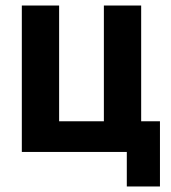

<svg xmlns="http://www.w3.org/2000/svg" viewBox="-20 -550 620 695"><path d="M439 0H59V-530H194V-111H356V-530H491V-111H559V125H439Z"/></svg>

Font: 
Style: 㨦
Weight: 700
Designer: A.Korolkova, Vitaly Kuzmin
Foundry: ParaType Ltd
Version: Version 2.000